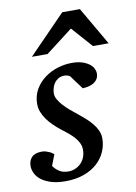

<svg xmlns="http://www.w3.org/2000/svg" viewBox="-91 -775 598 842"><g transform="rotate(-10 207.5 -354.0)"><path d="M349.1 -431.2Q349.1 -413.6 341.3 -403.1Q333.5 -392.6 322.3 -386.7Q311 -380.9 298.6 -378.7Q286.1 -376.5 276.9 -376L231.9 -437Q229 -439.5 222.7 -442.1Q216.3 -444.8 207 -444.8Q190.4 -444.8 179.2 -437.7Q168 -430.7 160.9 -420.2Q153.8 -409.7 150.9 -397.7Q147.9 -385.7 147.9 -376Q147.9 -362.3 155.8 -348.4Q163.6 -334.5 176.3 -320.6Q189 -306.6 204.8 -293.2Q220.7 -279.8 236.8 -267.1Q253.4 -253.9 268.8 -240Q284.2 -226.1 296.4 -211.2Q308.6 -196.3 315.9 -179.7Q323.2 -163.1 323.2 -145Q323.2 -114.3 310.8 -85.9Q298.3 -57.6 274.2 -35.6Q250 -13.7 214.1 -0.7Q178.2 12.2 131.8 12.2Q95.7 12.2 69.3 4.2Q43 -3.9 25.9 -16.8Q8.8 -29.8 0.5 -46.4Q-7.8 -63 -7.8 -80.1Q-7.8 -104 6.6 -118.9Q21 -133.8 51.8 -133.8Q61 -133.8 69.3 -131.3Q77.6 -128.9 84.5 -125.7Q91.3 -122.6 96.4 -118.9Q101.6 -115.2 104 -112.8L85 -64Q95.7 -48.8 111.6 -38.3Q127.4 -27.8 152.8 -27.8Q168 -27.8 182.1 -33.7Q196.3 -39.6 207.3 -50.3Q218.3 -61 224.6 -76.4Q231 -91.8 231 -110.8Q231 -126 224.9 -139.4Q218.8 -152.8 207.8 -165.5Q196.8 -178.2 181.9 -190.7Q167 -203.1 148.9 -216.8Q133.3 -229 118.9 -243.2Q104.5 -257.3 93 -273.2Q81.5 -289.1 74.7 -306.6Q67.9 -324.2 67.9 -342.8Q67.9 -379.4 84.5 -407.7Q101.1 -436 127.2 -455.3Q153.3 -474.6 185.3 -484.4Q217.3 -494.1 248 -494.1Q276.4 -494.1 295.7 -487.5Q314.9 -481 326.9 -471.4Q338.9 -461.9 344 -450.9Q349.1 -439.9 349.1 -431.2ZM353 -550.8 271 -643.1 150.9 -550.8H81.1L246.1 -720.2H324.7L422.9 -550.8Z"/></g></svg>

Font: Charis SIL Viet
Style: Italic
Weight: 400
Italic angle: -11°
Foundry: SIL International
Version: Version 5.000